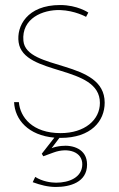

<svg xmlns="http://www.w3.org/2000/svg" viewBox="-20 -533 471 763"><path d="M110 191C140 202 170 210 202 210C257 210 326 192 326 121C326 58 268 42 224 47C212 48 193 52 185 56L216 15H221C342 15 396 -52 396 -125C396 -298 84 -250 73 -371C65 -460 150 -495 219 -493C278 -491 322 -466 322 -466L331 -483C331 -483 288 -513 219 -513C87 -513 45 -428 54 -365C73 -230 377 -277 377 -124C377 -56 316 -4 221 -4C109 -4 60 -67 55 -127H36C39 -57 93 5 196 14L146 78L152 88L193 73C250 52 308 70 307 121C306 172 255 193 203 193C182 193 148 188 120 170Z"/></svg>

Font: Advent Pro
Style: Thin
Weight: 100
Designer: Andreas Kalpakidis
Foundry: Andreas Kalpakidis
Version: Version 2.002 2007